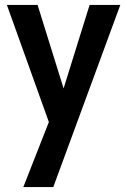

<svg xmlns="http://www.w3.org/2000/svg" viewBox="-20 -520 519 782"><path d="M75 242 179 -23 8 -500H133L239 -160L345 -500H470L197 242Z"/></svg>

Font: Cabin Condensed
Style: Bold
Weight: 700
Width: 3
Designer: Pablo Impallari
Foundry: Pablo Impallari. http://www.impallari.com Igino Marini. http://www.ikern.com
Version: Version 3.001; ttfautohint (v1.8.3)